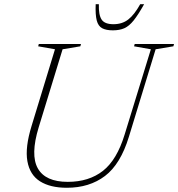

<svg xmlns="http://www.w3.org/2000/svg" viewBox="-20 -878 843 908"><path d="M163 -276Q123 -145 159 -81.5Q195 -18 300.5 -18Q400.5 -18 466.8 -70Q533 -122 569.5 -242L693.5 -645L614 -659L617 -670H803L800 -659L716 -645L589.5 -231Q550 -101.5 476.5 -45.8Q403 10 296 10Q217.5 10 169.2 -20.5Q121 -51 109.5 -115.8Q98 -180.5 129.5 -283L240 -645L160.5 -659L163.5 -670H363L360 -659L276 -645ZM516.5 -763.5Q558 -763.5 586.8 -786Q615.5 -808.5 643 -858H661.5Q633.5 -808 612 -781.2Q590.5 -754.5 568 -744.5Q545.5 -734.5 513.5 -734.5Q482 -734.5 463.2 -744.5Q444.5 -754.5 437.5 -781.2Q430.5 -808 432.5 -858H447.5Q446 -807.5 460.5 -785.5Q475 -763.5 516.5 -763.5Z"/></svg>

Font: Newsreader 16pt ExtraLight
Style: Italic
Weight: 275
Italic angle: -17°
Designer: Hugues Gentile
Foundry: Production Type
Version: Version 1.003; ttfautohint (v1.8.3)